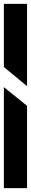

<svg xmlns="http://www.w3.org/2000/svg" viewBox="-20 -753 160 994"><path d="M0 -406 120 -307V-733H0ZM120 -205 0 -302V221H120Z"/></svg>

Font: Sinistre
Style: Bold
Weight: 700
Designer: Jules Durand
Foundry: Collletttivo
Version: Version 69.420;Glyphs 3.2 (3217)